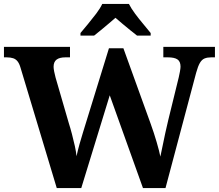

<svg xmlns="http://www.w3.org/2000/svg" viewBox="-20 -951 1107 971"><path d="M84 -608Q78 -629 69 -640.5Q60 -652 46.5 -656.5Q33 -661 13 -661H0V-714H334V-661H311Q281 -661 266 -649.5Q251 -638 251 -613Q251 -605 254 -589Q257 -573 261 -559L328 -328Q336 -303 344 -272.5Q352 -242 358.5 -212.5Q365 -183 367 -161Q374 -193 382 -221.5Q390 -250 399 -279L531 -707H604L742 -325Q759 -278 772.5 -231.5Q786 -185 791 -159Q796 -183 802.5 -214Q809 -245 816 -278.5Q823 -312 831 -344L884 -560Q887 -572 890 -589Q893 -606 893 -614Q893 -640 877.5 -650.5Q862 -661 829 -661H806V-714H1067V-661H1048Q1029 -661 1015 -655.5Q1001 -650 991 -633Q981 -616 972 -583L817 0H703L535 -469L391 0H267ZM387 -784Q403 -803 424.5 -829Q446 -855 466.5 -882Q487 -909 497 -931H632Q643 -909 663 -882Q683 -855 705 -829Q727 -803 742 -784V-771H673Q659 -782 639 -798Q619 -814 599 -831Q579 -848 564 -861Q549 -848 529 -831Q509 -814 489.5 -798Q470 -782 456 -771H387Z"/></svg>

Font: Noto Serif Kannada
Style: Bold
Weight: 700
Version: Version 2.003